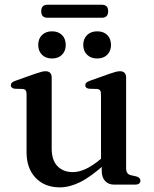

<svg xmlns="http://www.w3.org/2000/svg" viewBox="-20 -775 648 806"><path d="M407 -58.5V-91L404 -93.5V-379Q404 -390.5 400.2 -395.5Q396.5 -400.5 387.5 -401.5L354 -402.5Q345 -404 341.5 -407.8Q338 -411.5 338 -417Q338 -423.5 342.2 -427.8Q346.5 -432 357.5 -436L440.5 -465.5Q456 -471 466 -473.5Q476 -476 484 -476Q496.5 -476 503 -469Q509.5 -462 509.5 -450V-69Q509.5 -55.5 514.5 -48.8Q519.5 -42 529.5 -39.5L552 -34.5Q561 -32 565.2 -27.5Q569.5 -23 569.5 -16.5Q569.5 -9 564 -4.5Q558.5 0 546.5 0H458.5Q435 0 421 -15.5Q407 -31 407 -58.5ZM91.5 -136V-379Q91.5 -390.5 87.8 -395.5Q84 -400.5 75.5 -401.5L41.5 -402.5Q33 -404 29.2 -407.8Q25.5 -411.5 25.5 -417Q25.5 -423.5 29.8 -427.8Q34 -432 45 -436L128 -465.5Q144.5 -471 154.2 -473.5Q164 -476 171 -476Q184 -476 190.5 -469Q197 -462 197 -450V-152Q197 -102 221.5 -77.2Q246 -52.5 286 -52.5Q311 -52.5 339.5 -65.5Q368 -78.5 401 -106L422.5 -124.5L442 -105L420.5 -86Q360.5 -32 316 -10.2Q271.5 11.5 231 11.5Q168 11.5 129.8 -28.2Q91.5 -68 91.5 -136ZM198.5 -529.5Q172 -529.5 156.2 -545.2Q140.5 -561 140.5 -586.5Q140.5 -612 156.2 -627.8Q172 -643.5 198.5 -643.5Q225 -643.5 240.5 -627.8Q256 -612 256 -586Q256 -561.5 240.5 -545.5Q225 -529.5 198.5 -529.5ZM388 -529.5Q361.5 -529.5 345.5 -545.2Q329.5 -561 329.5 -586.5Q329.5 -612 345.5 -627.8Q361.5 -643.5 388 -643.5Q415 -643.5 430.5 -627.8Q446 -612 446 -586Q446 -561.5 430.5 -545.5Q415 -529.5 388 -529.5ZM153 -728Q153 -741.5 159.8 -748.2Q166.5 -755 178.5 -755H408.5Q420.5 -755 427.2 -748.5Q434 -742 434 -728Q434 -714 427.2 -707.2Q420.5 -700.5 408.5 -700.5H178.5Q166.5 -700.5 159.8 -707.2Q153 -714 153 -728Z"/></svg>

Font: Fraunces 12pt
Style: Regular
Weight: 400
Version: Version 1.000;[b76b70a41]